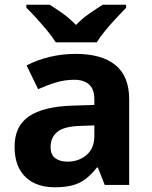

<svg xmlns="http://www.w3.org/2000/svg" viewBox="-20 -786 644 816"><path d="M302 -557Q412 -557 470.5 -509.5Q529 -462 529 -364V0H425L396 -74H392Q369 -45 344.5 -26Q320 -7 288.5 1.5Q257 10 211 10Q163 10 124.5 -8.5Q86 -27 64 -65.5Q42 -104 42 -163Q42 -250 103 -291.5Q164 -333 286 -337L381 -340V-364Q381 -407 358.5 -427Q336 -447 296 -447Q256 -447 218 -435.5Q180 -424 142 -407L93 -508Q137 -531 190.5 -544Q244 -557 302 -557ZM323 -251Q251 -249 223 -225Q195 -201 195 -162Q195 -128 215 -113.5Q235 -99 267 -99Q315 -99 348 -127.5Q381 -156 381 -208V-253ZM217 -606Q203 -629 180.5 -656Q158 -683 134.5 -709Q111 -735 92 -753V-766H191Q217 -750 247 -728.5Q277 -707 303 -680Q329 -707 360 -728.5Q391 -750 417 -766H516V-753Q498 -735 474 -709Q450 -683 427.5 -656Q405 -629 391 -606Z"/></svg>

Font: Noto Sans Devanagari
Style: Regular
Weight: 400
Designer: Jelle Bosma - Monotype Design Team
Foundry: Monotype Imaging Inc.
Version: Version 2.003